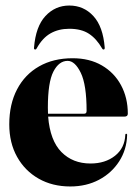

<svg xmlns="http://www.w3.org/2000/svg" viewBox="-20 -664 498 694"><path d="M442 -253Q442 -242.5 429.5 -242.5H154Q161 -156 202 -114.5Q243 -73 307 -73Q360.5 -73 395.8 -101Q431 -129 433 -177Q433 -180.5 436 -180.5Q439.5 -180.5 439.5 -176Q438 -123 410.8 -80.8Q383.5 -38.5 337.8 -14.2Q292 10 234 10Q169.5 10 119.8 -18.2Q70 -46.5 41.8 -97Q13.5 -147.5 13.5 -214.5Q13.5 -287.5 41.8 -341.2Q70 -395 121.5 -424.2Q173 -453.5 242.5 -453.5Q303.5 -453.5 348.2 -427.5Q393 -401.5 417.5 -356Q442 -310.5 442 -253ZM153 -275Q153 -263.5 153.5 -253H284.5Q293 -253 293 -263Q293 -357.5 272 -400.8Q251 -444 224.5 -444Q193 -444 173 -405.2Q153 -366.5 153 -275ZM230.5 -560Q192 -560 162.8 -543.5Q133.5 -527 112.5 -489Q110.5 -485 107.5 -485Q102 -485 103 -492Q109 -568 144.2 -606Q179.5 -644 230.5 -644Q282.5 -644 317.5 -606Q352.5 -568 358.5 -492Q359 -485 354 -485Q351 -485 349 -489Q329 -524 301.5 -542Q274 -560 230.5 -560Z"/></svg>

Font: Fraunces 144pt S000
Style: Bold
Weight: 700
Version: Version 1.000; ttfautohint (v1.8.3)